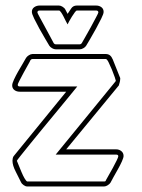

<svg xmlns="http://www.w3.org/2000/svg" viewBox="-20 -673 513 693"><path d="M97 -478H362Q379 -478 386 -460V-461L414 -391Q414 -384 412.5 -377.5Q411 -371 409 -365L410 -366L219 -134H399Q410 -134 418 -127.5Q426 -121 426 -110Q426 -104 420 -90.5Q414 -77 405.5 -62Q397 -47 389.5 -33.5Q382 -20 379 -14Q376 -9 369 -4.5Q362 0 356 0H78Q72 0 65 -5Q58 -10 56 -15Q49 -30 37 -53Q25 -76 25 -93Q25 -97 26 -101.5Q27 -106 29 -109L219 -342H51Q40 -342 32 -348Q24 -354 24 -365Q24 -372 30.5 -386Q37 -400 45.5 -415Q54 -430 62.5 -444Q71 -458 74 -464Q77 -469 84 -473.5Q91 -478 97 -478ZM44 -367Q44 -361 51 -361H259Q250 -350 230.5 -326Q211 -302 186.5 -272.5Q162 -243 136.5 -212Q111 -181 89.5 -154.5Q68 -128 54.5 -111Q41 -94 41 -93Q41 -91 42 -90Q44 -85 48.5 -74Q53 -63 58 -51Q63 -39 68.5 -29.5Q74 -20 78 -18H356Q362 -18 362 -22Q364 -26 371.5 -39Q379 -52 387 -66.5Q395 -81 401 -93.5Q407 -106 407 -109Q407 -115 399 -115H181L396 -378Q398 -380 398 -382Q398 -383 394 -395Q390 -407 384 -421.5Q378 -436 372 -448Q366 -460 362 -460H97Q93 -460 90 -456Q88 -451 80.5 -438Q73 -425 65 -410Q57 -395 50.5 -382.5Q44 -370 44 -367ZM95 -630Q95 -641 103.5 -647Q112 -653 123 -653H193Q199 -653 206 -648.5Q213 -644 216 -639L215 -640L224 -623Q230 -632 237 -642.5Q244 -653 257 -653H327Q338 -653 346 -647Q354 -641 354 -630Q354 -623 345.5 -606Q337 -589 326.5 -569.5Q316 -550 305.5 -532.5Q295 -515 291 -508Q288 -503 281 -499Q274 -495 268 -495H181Q175 -495 168 -499Q161 -503 158 -508Q154 -515 143.5 -532.5Q133 -550 122.5 -569Q112 -588 103.5 -605.5Q95 -623 95 -630ZM181 -513H268Q272 -513 275 -517Q277 -521 287 -538Q297 -555 307.5 -574.5Q318 -594 326.5 -610Q335 -626 335 -628Q335 -635 327 -635H257Q255 -635 250 -628.5Q245 -622 239.5 -613Q234 -604 229.5 -596Q225 -588 224 -585Q222 -588 218 -596Q214 -604 209.5 -613Q205 -622 200.5 -628.5Q196 -635 193 -635H123Q115 -635 115 -628Q115 -626 123.5 -610.5Q132 -595 142.5 -575.5Q153 -556 162.5 -538.5Q172 -521 174 -517Q177 -513 181 -513Z"/></svg>

Font: RonaldsonGothicLicht
Style: Regular
Weight: 400
Designer: Mr. Robertson for MacKellar, Smiths & Jordan Co. Philadelphia
Foundry: CAT-Fonts Peter Wiegel
Version: 1.000